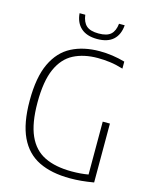

<svg xmlns="http://www.w3.org/2000/svg" viewBox="-135 -1018 878 1110"><g transform="rotate(15 303.5 -463.0)"><path d="M393.5 5.5Q282 5.5 206.2 -31.8Q130.5 -69 91.5 -151.2Q52.5 -233.5 52.5 -369Q52.5 -508.5 92 -592Q131.5 -675.5 203 -712.2Q274.5 -749 370.5 -749Q447 -749 522.5 -727.5V-685.5Q480 -698.5 443.2 -703.2Q406.5 -708 370 -708Q287 -708 226 -676.8Q165 -645.5 132 -571.5Q99 -497.5 99 -369.5Q99 -246 131.8 -172.8Q164.5 -99.5 229.8 -67.5Q295 -35.5 392.5 -35.5Q447 -35.5 492 -43.5V-360H535V-7.5Q493 -0.5 460.2 2.5Q427.5 5.5 393.5 5.5ZM336.5 -813Q274 -813 239.5 -844Q205 -875 200.5 -931H234.5Q240 -887.5 263.2 -866.8Q286.5 -846 336.5 -846Q386.5 -846 409.2 -866.8Q432 -887.5 436.5 -931H470.5Q466 -874 432.5 -843.5Q399 -813 336.5 -813Z"/></g></svg>

Font: Encode Sans Semi Condensed ExtraLight
Style: Regular
Weight: 200
Width: 4
Designer: Multiple Designers
Foundry: Impallari Type
Version: Version 3.000; ttfautohint (v1.8.3) -l 8 -r 50 -G 200 -x 14 